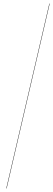

<svg xmlns="http://www.w3.org/2000/svg" viewBox="-20 -800 297 1070"><path d="M255 -780 15 250H17L257 -780Z"/></svg>

Font: Bodoni* 96pt Medium
Style: Italic
Weight: 500
Italic angle: -13°
Version: Version 2.3